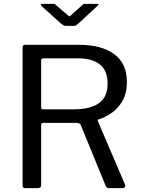

<svg xmlns="http://www.w3.org/2000/svg" viewBox="-20 -974 736 994"><path d="M627 -19Q630 -12 626.5 -6Q623 0 616 0H543Q532 0 527 -12L398 -327Q393 -338 374 -338H205Q198 -338 195.5 -335Q193 -332 193 -327V-16Q193 0 176 0H111Q103 0 100 -3.5Q97 -7 97 -13V-728Q97 -742 109 -742H388Q506 -742 571.5 -693.5Q637 -645 637 -550Q637 -493 615 -453.5Q593 -414 559.5 -390.5Q526 -367 491 -356Q483 -355 487 -346L627 -19ZM360 -408Q448 -408 492.5 -440Q537 -472 537 -541Q537 -608 497.5 -640Q458 -672 383 -672H207Q193 -672 193 -661V-421Q193 -408 202 -408H360ZM405 -947Q409 -952 413.5 -953Q418 -954 423 -954H482Q497 -954 483 -942L382 -849Q378 -846 374 -843Q370 -840 362 -840H323Q314 -840 309 -843Q304 -846 298 -850L196 -942Q191 -947 191.5 -950.5Q192 -954 198 -954H252Q259 -954 262 -953.5Q265 -953 270 -947L328 -898Q337 -889 340 -889.5Q343 -890 351 -898Z"/></svg>

Font: Libre Franklin Thin
Style: Regular
Weight: 400
Version: Version 3.000